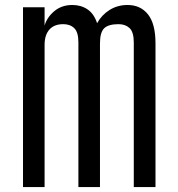

<svg xmlns="http://www.w3.org/2000/svg" viewBox="-20 -762 723 782"><path d="M73.7 0V-732.4H161.6V-657.7Q170.9 -690.9 200.9 -716.3Q231 -741.7 274.4 -741.7Q310.1 -741.7 336.4 -723.9Q362.8 -706.1 375.5 -667.5Q393.6 -700.7 426 -721.2Q458.5 -741.7 499.5 -741.7Q552.2 -741.7 582.8 -703.4Q613.3 -665 613.3 -585.4V0H524.9V-588.9Q524.9 -631.3 507.8 -647.5Q490.7 -663.6 462.9 -663.6Q421.9 -663.6 404.5 -647Q387.2 -630.4 387.2 -585.4V0H299.3V-589.4Q299.3 -630.9 282.5 -647.2Q265.6 -663.6 237.8 -663.6Q200.7 -663.6 181.2 -641.6Q161.6 -619.6 161.6 -579.1V0Z"/></svg>

Font: AntonioLight
Style: Regular
Weight: 300
Designer: Vernon Adams
Foundry: Vernon Adams
Version: Version 1.002